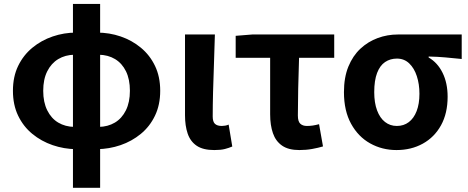

<svg xmlns="http://www.w3.org/2000/svg" viewBox="-20 -731 2325 953"><path d="M357.7 9.4Q297.7 8.7 241.5 -10.5Q185.2 -29.7 140.5 -66.4Q95.9 -103 70 -156.8Q44.2 -210.5 44.2 -280.4Q44.2 -350.3 70 -403.7Q95.9 -457.2 140.5 -494Q185.2 -530.9 241.5 -550Q297.7 -569.2 357.7 -569.2L349.1 -459.4Q303.9 -458.6 269.1 -437.7Q234.4 -416.8 214.5 -377.1Q194.5 -337.4 194.5 -280.4Q194.5 -223.5 214.5 -183.4Q234.4 -143.2 269.1 -122.5Q303.9 -101.9 349.1 -101.1ZM461.6 9.4 470.2 -101.1Q515.5 -101.9 550.2 -122.5Q584.9 -143.2 604.9 -183.4Q624.8 -223.5 624.8 -280.4Q624.8 -337.4 605.3 -377.1Q585.8 -416.8 551.2 -437.7Q516.6 -458.6 470.2 -459.4L461.6 -569.2Q523.1 -569.2 579 -550Q635 -530.9 679.5 -494Q723.9 -457.2 749.5 -403.7Q775.2 -350.3 775.2 -280.4Q775.2 -210.5 749.3 -156.8Q723.5 -103 678.9 -66.4Q634.3 -29.7 578.1 -10.5Q521.9 8.7 461.6 9.4ZM342.1 201.1V-711.4H477V201.1Z M1043.5 13.8Q987.8 13.8 956.4 -7.5Q925 -28.7 911.6 -67.7Q898.3 -106.6 898.3 -158.8V-559.8H1046.6Q1045 -491.7 1042.1 -417.3Q1039.1 -342.9 1037.5 -274Q1035.8 -205.1 1035.8 -152.6Q1035.8 -126.6 1047.1 -116.2Q1058.5 -105.8 1080.8 -105.8Q1088 -105.8 1097.3 -107.3Q1106.5 -108.8 1114.9 -112.6L1132.9 -3.8Q1116.5 3.3 1096.4 8.5Q1076.2 13.8 1043.5 13.8Z M1465.6 13.8Q1411.8 13.8 1380.1 -8.2Q1348.4 -30.2 1334.7 -69.9Q1320.9 -109.6 1320.9 -163.7V-444.1H1149.8V-553.2L1231.9 -559.8H1638.9V-444.1H1464.4Q1461.8 -366.2 1460.1 -291.4Q1458.5 -216.7 1458.5 -157.7Q1458.5 -128.1 1470.5 -117Q1482.6 -105.8 1502.9 -105.8Q1518 -105.8 1532.4 -107.9Q1546.7 -110 1563.7 -114.6L1583.2 -4.2Q1559.6 2.9 1529.7 8.3Q1499.7 13.8 1465.6 13.8Z M1948.1 13.8Q1876.6 13.8 1817.3 -19.3Q1758 -52.3 1722.6 -116.7Q1687.2 -181.1 1687.2 -273.4Q1687.2 -346.7 1709.2 -400.5Q1731.2 -454.2 1769 -489.4Q1806.9 -524.6 1854.9 -542.2Q1902.9 -559.8 1955 -559.8H2271.7V-438.2Q2225.7 -442.7 2188.9 -446.2Q2152 -449.6 2107.6 -450.4V-445.6Q2151.9 -420.1 2176.8 -369.5Q2201.8 -318.8 2201.8 -250.8Q2201.8 -168.7 2169.1 -109.3Q2136.4 -50 2078.8 -18.1Q2021.3 13.8 1948.1 13.8ZM1949.6 -105.8Q1983.9 -105.8 2009 -124.8Q2034.1 -143.7 2048 -179.6Q2061.9 -215.4 2061.9 -265.6Q2061.9 -313.5 2048.9 -353.1Q2036 -392.7 2011.1 -416.4Q1986.2 -440.2 1950.1 -440.2Q1916.8 -440.2 1891.3 -423Q1865.9 -405.9 1851.7 -368.9Q1837.5 -331.9 1837.5 -273.4Q1837.5 -220.9 1851.6 -183.1Q1865.7 -145.3 1891 -125.6Q1916.3 -105.8 1949.6 -105.8Z"/></svg>

Font: Noto Sans TC Thin
Style: Regular
Weight: 100
Designer: Ryoko NISHIZUKA 西塚涼子 (kana, bopomofo & ideographs); Paul D. Hunt (Latin, Greek & Cyrillic); Sandoll Communications 산돌커뮤니
Foundry: Adobe
Version: Version 2.004-H2;hotconv 1.0.118;makeotfexe 2.5.65603